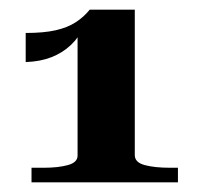

<svg xmlns="http://www.w3.org/2000/svg" viewBox="-20 -730 414 396"><path d="M258 -410Q258 -395 278.5 -389.5Q299 -384 331 -384H347V-354H45V-384H70Q100 -384 120 -389.5Q140 -395 140 -409V-669L152 -675Q143 -653 126 -637Q109 -621 86 -612Q63 -603 33 -602V-662Q70 -662 94.5 -667.5Q119 -673 136 -684Q153 -695 165 -710H258Z"/></svg>

Font: Roboto Serif 120pt Expanded SemiBold
Style: Regular
Weight: 600
Width: 7
Designer: Greg Gazdowicz
Foundry: Commercial Type
Version: Version 1.008